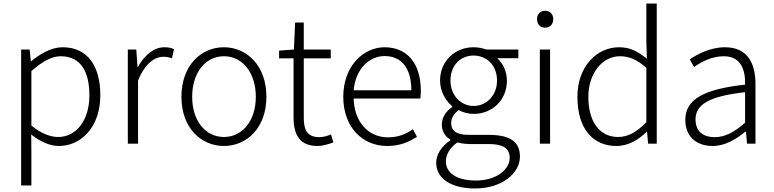

<svg xmlns="http://www.w3.org/2000/svg" viewBox="-20 -815 4391 1089"><path d="M100 237H158V46L157 -52C211 -10 264 13 314 13C439 13 549 -93 549 -275C549 -440 477 -547 335 -547C270 -547 208 -509 157 -468H155L148 -534H100ZM310 -38C270 -38 215 -55 158 -103V-412C220 -466 273 -496 324 -496C442 -496 487 -403 487 -274C487 -132 412 -38 310 -38Z M705 0H763V-358C803 -457 859 -493 906 -493C927 -493 938 -490 955 -484L967 -536C950 -544 934 -547 913 -547C851 -547 799 -501 762 -435H760L753 -534H705Z M1250 13C1379 13 1491 -89 1491 -266C1491 -444 1379 -547 1250 -547C1121 -547 1009 -444 1009 -266C1009 -89 1121 13 1250 13ZM1250 -38C1145 -38 1070 -130 1070 -266C1070 -403 1145 -496 1250 -496C1355 -496 1431 -403 1431 -266C1431 -130 1355 -38 1250 -38Z M1782 13C1806 13 1840 4 1871 -7L1857 -53C1839 -44 1812 -37 1792 -37C1721 -37 1703 -80 1703 -147V-484H1856V-534H1703V-687H1654L1647 -534L1563 -528V-484H1645V-151C1645 -53 1677 13 1782 13Z M2176 13C2252 13 2302 -12 2345 -39L2322 -82C2282 -54 2238 -36 2181 -36C2066 -36 1989 -127 1986 -256H2364C2366 -270 2367 -285 2367 -299C2367 -455 2290 -547 2161 -547C2041 -547 1927 -440 1927 -266C1927 -91 2038 13 2176 13ZM1986 -303C1997 -425 2075 -497 2161 -497C2255 -497 2313 -432 2313 -303Z M2673 254C2829 254 2929 167 2929 73C2929 -12 2872 -50 2752 -50H2639C2561 -50 2539 -79 2539 -117C2539 -151 2559 -173 2581 -191C2605 -177 2638 -169 2666 -169C2772 -169 2855 -247 2855 -357C2855 -411 2832 -457 2800 -485H2920V-534H2739C2722 -540 2697 -547 2666 -547C2562 -547 2476 -470 2476 -358C2476 -293 2511 -241 2545 -212V-208C2519 -191 2486 -156 2486 -110C2486 -68 2506 -40 2534 -24V-19C2484 14 2454 62 2454 108C2454 198 2540 254 2673 254ZM2666 -214C2596 -214 2535 -272 2535 -358C2535 -447 2594 -500 2666 -500C2739 -500 2799 -446 2799 -358C2799 -272 2738 -214 2666 -214ZM2679 209C2571 209 2509 166 2509 101C2509 65 2528 25 2574 -7C2602 0 2629 2 2641 2H2751C2829 2 2871 23 2871 81C2871 145 2797 209 2679 209Z M3042 0H3100V-534H3042ZM3072 -658C3098 -658 3118 -676 3118 -707C3118 -735 3098 -754 3072 -754C3045 -754 3026 -735 3026 -707C3026 -676 3045 -658 3072 -658Z M3476 13C3546 13 3604 -24 3648 -68H3650L3656 0H3705V-795H3646V-579L3649 -482C3598 -523 3555 -547 3491 -547C3365 -547 3255 -438 3255 -266C3255 -86 3342 13 3476 13ZM3486 -38C3378 -38 3317 -128 3317 -266C3317 -397 3395 -496 3496 -496C3547 -496 3593 -478 3646 -430V-122C3593 -67 3543 -38 3486 -38Z M4022 13C4091 13 4154 -24 4207 -68H4211L4217 0H4265V-338C4265 -456 4220 -547 4092 -547C4006 -547 3932 -505 3892 -478L3917 -435C3955 -462 4015 -496 4085 -496C4186 -496 4208 -414 4206 -335C3972 -309 3867 -252 3867 -135C3867 -35 3936 13 4022 13ZM4034 -37C3974 -37 3925 -64 3925 -138C3925 -219 3996 -269 4206 -292V-119C4144 -65 4093 -37 4034 -37Z"/></svg>

Font: GenYoGothic2 TW L
Style: Regular
Weight: 300
Version: Version 2.100;PS 2.1;hotconv 16.6.51;makeotf.lib2.5.65220 DE